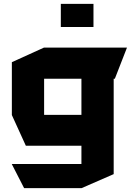

<svg xmlns="http://www.w3.org/2000/svg" viewBox="-20 -764 677 988"><path d="M207 -359V-519H633V-518L571 -359ZM104 204 41 81V80H399V204ZM113 -14 41 -172V-173H399V-14ZM41 -173V-444L206 -519H207V-173ZM399 204V-359H565V132L400 204ZM293 -625V-744H461V-625Z"/></svg>

Font: Foldit
Style: Bold
Weight: 700
Version: Version 1.003